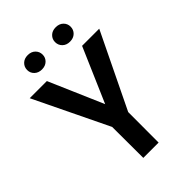

<svg xmlns="http://www.w3.org/2000/svg" viewBox="-257 -1005 1114 1114"><g transform="rotate(-45 300.0 -448.0)"><path d="M304.2 -377 159.7 -710.9H19L239.3 -254.9L240.2 0H365.7L366.2 -250L589.4 -710.9H448.7ZM124 -836.9Q124 -812 141.6 -795.2Q159.2 -778.3 187.5 -778.3Q215.8 -778.3 233.4 -795.2Q251 -812 251 -836.9Q251 -861.8 233.6 -878.9Q216.3 -896 187.5 -896Q158.7 -896 141.4 -878.9Q124 -861.8 124 -836.9ZM353 -836.9Q353 -811.5 370.6 -794.4Q388.2 -777.3 416.5 -777.3Q445.3 -777.3 462.9 -794.4Q480.5 -811.5 480.5 -836.9Q480.5 -861.3 463.1 -878.4Q445.8 -895.5 416.5 -895.5Q387.7 -895.5 370.4 -878.4Q353 -861.3 353 -836.9Z"/></g></svg>

Font: Roboto Mono SemiBold
Style: Regular
Weight: 600
Monospace: yes
Designer: Google
Version: Version 3.000